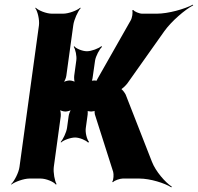

<svg xmlns="http://www.w3.org/2000/svg" viewBox="-20 -770 853 828"><path d="M656 -711H593C581 -711 559 -720 555 -727L550 -725C554 -717 550 -692 543 -681L401 -431C399 -428 395 -420 396 -418L400 -420C399 -422 390 -423 387 -423C383 -423 374 -422 372 -420L374 -417C376 -419 378 -428 379 -432L390 -509C393 -528 409 -558 420 -568L417 -571C406 -561 374 -549 355 -549C335 -549 307 -561 300 -571L298 -568C305 -558 312 -528 309 -509L300 -443C299 -434 300 -417 304 -412L307 -414C303 -419 288 -423 280 -423C272 -423 257 -419 251 -414L252 -412C258 -417 265 -434 266 -443L296 -661C299 -685 316 -722 328 -735L326 -737C313 -725 276 -711 252 -711H204C180 -711 145 -725 134 -737L132 -735C142 -722 151 -685 148 -661L64 -50C61 -26 42 11 28 24L29 26C44 14 83 0 107 0H155C179 0 212 14 221 26L224 24C216 11 209 -26 212 -50L242 -269C243 -278 241 -295 237 -300L235 -298C239 -293 254 -289 262 -289C270 -289 285 -293 291 -298L289 -300C283 -295 277 -278 276 -269L269 -218C266 -198 251 -168 242 -158L243 -155C252 -165 284 -177 304 -177C323 -177 351 -165 360 -155L364 -158C355 -168 347 -198 350 -218L358 -276C359 -282 359 -294 356 -297L352 -294C355 -291 367 -289 373 -289C378 -289 390 -291 391 -294L389 -296C387 -293 388 -281 389 -277L468 -29C471 -19 470 6 464 14L467 16C473 8 498 0 509 0H581C628 0 691 20 719 38L721 35C693 17 651 -31 635 -73L522 -362C519 -369 505 -388 499 -388V-384C505 -384 523 -402 529 -410L689 -636C720 -679 777 -728 813 -747L812 -750C776 -731 706 -711 656 -711Z"/></svg>

Font: Asimov
Style: EdgeNarIt
Weight: 500
Designer: Google
Version: Version 2.000980: 2014